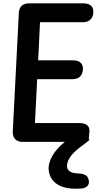

<svg xmlns="http://www.w3.org/2000/svg" viewBox="-20 -806 576 1142"><path d="M115 38H366C301 88 263 154 270 209C278 270 326 312 413 316C430 317 448 316 466 315C500 311 515 290 507 262C499 232 476 227 438 225C401 224 381 208 379 187C375 158 396 117 448 76C492 42 524 22 508 22L512 -26C514 -56 493 -74 453 -74H188L201 -335H411C449 -335 470 -355 473 -391C476 -427 455 -447 415 -447H207L218 -674H473C511 -674 532 -694 535 -730C538 -766 517 -786 477 -786H153C115 -786 94 -767 92 -728L56 -24C54 15 76 38 115 38Z"/></svg>

Font: 寒蝉团圆体 Round
Style: Regular
Weight: 500
Designer: 寒蝉字型
Version: Version 2.700;Glyphs 3.1.1 (3135)